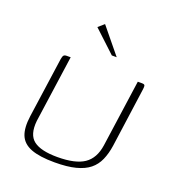

<svg xmlns="http://www.w3.org/2000/svg" viewBox="-109 -651 673 742"><g transform="rotate(20 227.5 -280.5)"><path d="M117 -399 78 -123Q72 -65 102 -42Q132 -19 200 -19Q274 -19 310 -43.5Q346 -68 354 -123L393 -399Q394 -399 396 -399Q398 -399 400.5 -399Q403 -399 405 -399Q407 -399 409 -399Q416 -399 419 -397.5Q422 -396 422.5 -392Q423 -388 422 -379L388 -134Q383 -100 371.5 -74Q360 -48 339 -31Q318 -14 283.5 -5Q249 4 197 4Q135 4 100 -9.5Q65 -23 53 -52.5Q41 -82 48 -132L83 -379Q85 -391 88.5 -395Q92 -399 101 -399Q105 -399 109 -399Q113 -399 117 -399ZM264 -460 174 -544 198 -565 284 -460Z"/></g></svg>

Font: Genos ExtraLight
Style: Italic
Weight: 250
Italic angle: -8°
Designer: Robert E. Leuschke
Foundry: Robert E. Leuschke
Version: Version 1.010